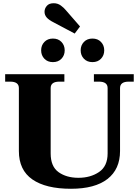

<svg xmlns="http://www.w3.org/2000/svg" viewBox="-20 -1160 861 1190"><path d="M313 -1021Q283 -1036 269.5 -1051.5Q256 -1067 256 -1087Q256 -1107 270 -1123.5Q284 -1140 313 -1140Q338 -1140 357.5 -1125.5Q377 -1111 388 -1097L476 -996L443 -952ZM235 -848Q235 -879 255 -900Q275 -921 308 -921Q341 -921 361 -900Q381 -879 381 -848Q381 -817 361 -796Q341 -775 308 -775Q275 -775 255 -796Q235 -817 235 -848ZM480 -848Q480 -879 500 -900Q520 -921 553 -921Q586 -921 606 -900Q626 -879 626 -848Q626 -817 606 -796Q586 -775 553 -775Q520 -775 500 -796Q480 -817 480 -848ZM97 -224V-614Q97 -654 43 -654H12V-700H379V-654H348Q294 -654 294 -614V-209Q294 -128 343 -93Q392 -58 466 -58Q541 -58 594 -94Q647 -130 647 -209V-614Q647 -654 593 -654H562V-700H809V-654H778Q724 -654 724 -614V-224Q724 -111 646 -50.5Q568 10 420 10Q264 10 180.5 -48Q97 -106 97 -224Z"/></svg>

Font: Taviraj ExtraBold
Style: Regular
Weight: 800
Designer: Katatrad Team
Foundry: CadsonDemak
Version: Version 1.001